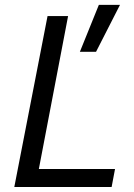

<svg xmlns="http://www.w3.org/2000/svg" viewBox="-20 -752 540 772"><path d="M366.2 -543.8H301.2L377.5 -732.5H462.5ZM136.2 -72.5H442.5L428.8 0H37.5L171.2 -687.5H253.8Z"/></svg>

Font: Cambay
Style: Italic
Weight: 400
Italic angle: -11°
Designer: Pooja Saxena
Foundry: Pooja Saxena
Version: Version 1.019;PS 001.019;hotconv 1.0.70;makeotf.lib2.5.58329